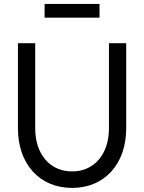

<svg xmlns="http://www.w3.org/2000/svg" viewBox="-20 -922 718 956"><path d="M338.9 13.7C501 13.7 608.4 -105.5 608.4 -283.2V-707H522.5V-283.2C522.5 -154.3 449.2 -68.4 338.9 -68.4C228.5 -68.4 155.3 -154.3 155.3 -283.2V-707H69.3V-283.2C69.3 -105.5 176.8 13.7 338.9 13.7ZM475.6 -902.3H202.1V-834H475.6Z"/></svg>

Font: Wanted Sans
Style: Regular
Weight: 400
Designer: Original Design by Kil Hyung-jin and Kang Hanbin, Wanted Lab, Inc; Hangeul from Source Han Sans by Jang Soo-young and Ka
Foundry: Wanted Lab, Inc.
Version: Version 1.001;Glyphs 3.2 (3227)